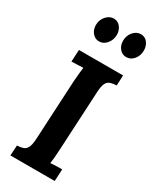

<svg xmlns="http://www.w3.org/2000/svg" viewBox="-239 -1009 864 1070"><g transform="rotate(30 193.5 -474.5)"><path d="M356 -700 353 -634Q331 -633 314.5 -628Q298 -623 288.5 -605.5Q279 -588 277 -547L257 -164Q256 -137 253.5 -112Q251 -87 249 -74Q265 -76 289.5 -76.5Q314 -77 324 -77L320 0H35L39 -66Q61 -67 77 -72Q93 -77 102.5 -95Q112 -113 114 -153L134 -536Q136 -563 138.5 -588Q141 -613 143 -626Q127 -625 103 -624.5Q79 -624 68 -623L72 -700ZM144 -797Q119 -797 101.5 -817.5Q84 -838 84 -868Q84 -901 105 -925Q126 -949 154 -949Q180 -949 196.5 -928Q213 -907 213 -878Q213 -846 193 -821.5Q173 -797 144 -797ZM319 -797Q293 -797 276 -817.5Q259 -838 259 -868Q259 -901 279.5 -925Q300 -949 328 -949Q355 -949 371 -928Q387 -907 387 -878Q387 -845 367.5 -821Q348 -797 319 -797Z"/></g></svg>

Font: Lora
Style: Bold Italic
Weight: 700
Italic angle: -3°
Designer: Olga Karpushina, Alexei Vanyashin (Cyrillic)
Foundry: Cyreal
Version: Version 3.004